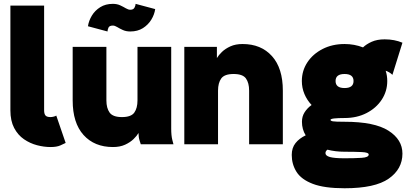

<svg xmlns="http://www.w3.org/2000/svg" viewBox="-20 -752 2130 1001"><path d="M273.4 -149.4 322.3 -6.8Q313 -2 294.2 6.3Q275.4 14.6 243.2 14.6Q209.5 14.6 173.1 5.1Q136.7 -4.4 105 -26.1Q73.2 -47.9 53.7 -85Q34.2 -122.1 34.2 -176.8V-722.7H210V-176.8Q210 -158.7 217 -150.1Q224.1 -141.6 243.2 -141.6Q250 -141.6 259.3 -143.8Q268.6 -146 273.4 -149.4Z M534.7 -507.8V-228.5Q534.7 -188.5 551.5 -165Q568.4 -141.6 615.7 -141.6Q663.6 -141.6 680.2 -165Q696.8 -188.5 696.8 -228.5V-507.8H872.6V-82Q872.6 -44.9 878.4 -22.5Q884.3 0 884.3 0H713.9Q713.9 0 708 -18.3Q702.1 -36.6 702.1 -58.6Q693.8 -43.9 676.3 -26.9Q658.7 -9.8 632.1 2.4Q605.5 14.6 568.8 14.6Q472.2 14.6 415.5 -48.3Q358.9 -111.3 358.9 -228.5V-507.8ZM540.5 -587.9 438.5 -615.2Q442.9 -644 459 -670.7Q475.1 -697.3 502.7 -714.6Q530.3 -731.9 568.4 -731.9Q590.3 -731.9 606.9 -724.1Q623.5 -716.3 636.2 -708.7Q648.9 -701.2 659.2 -701.2Q675.8 -701.2 681.4 -712.6Q687 -724.1 687 -731.9L789.1 -704.6Q785.2 -676.3 768.8 -649.4Q752.4 -622.6 724.9 -605.2Q697.3 -587.9 659.2 -587.9Q637.2 -587.9 620.6 -595.5Q604 -603 591.3 -610.8Q578.6 -618.7 568.4 -618.7Q549.8 -618.7 545.2 -607.2Q540.5 -595.7 540.5 -587.9Z M1278.8 0V-279.3Q1278.8 -319.8 1262.2 -343Q1245.6 -366.2 1197.8 -366.2Q1150.4 -366.2 1133.5 -343Q1116.7 -319.8 1116.7 -279.3V0H940.9V-507.8H1110.8V-449.2Q1119.6 -464.4 1137 -481.2Q1154.3 -498 1181.2 -510.3Q1208 -522.5 1244.6 -522.5Q1341.3 -522.5 1397.9 -459.5Q1454.6 -396.5 1454.6 -279.3V0Z M1553.7 -329.6Q1553.7 -383.3 1582.5 -427Q1611.3 -470.7 1661.9 -496.6Q1712.4 -522.5 1776.4 -522.5Q1827.6 -522.5 1872.6 -504.9Q1889.6 -521.5 1917.7 -534.2Q1945.8 -546.9 1985.4 -546.9Q2037.1 -546.9 2078.1 -529.3L2025.9 -361.8Q2011.7 -376 1990.7 -383.3Q1999 -357.4 1999 -329.6Q1999 -276.4 1970.2 -232.4Q1941.4 -188.5 1891.1 -162.6Q1840.8 -136.7 1776.4 -136.7Q1741.7 -136.7 1722.4 -134.5Q1703.1 -132.3 1703.1 -127Q1703.1 -121.6 1716.1 -119.4Q1729 -117.2 1776.4 -117.2Q1932.1 -117.2 2005.1 -70.8Q2078.1 -24.4 2078.1 48.8Q2078.1 129.4 2006.6 179.4Q1935.1 229.5 1776.4 229.5Q1670.9 229.5 1610.8 206.5Q1550.8 183.6 1525.9 144Q1501 104.5 1501 55.7Q1501 18.6 1520.8 -6.1Q1540.5 -30.8 1573.7 -46.4Q1554.2 -77.6 1554.2 -117.2Q1554.2 -145 1568.1 -166.7Q1582 -188.5 1604.5 -204.6Q1580.6 -230 1567.1 -262Q1553.7 -293.9 1553.7 -329.6ZM1729.5 -329.6Q1729.5 -293 1776.4 -293Q1823.2 -293 1823.2 -329.6Q1823.2 -366.2 1776.4 -366.2Q1729.5 -366.2 1729.5 -329.6ZM1902.3 53.7Q1902.3 42.5 1866.2 40.8Q1830.1 39.1 1776.4 39.1Q1728.5 39.1 1687 28.3Q1676.8 36.1 1676.8 46.4Q1676.8 60.1 1700 66.7Q1723.1 73.2 1776.4 73.2Q1829.6 73.2 1866 70.8Q1902.3 68.4 1902.3 53.7Z"/></svg>

Font: Giphurs Black
Style: Regular
Weight: 900
Version: Version 0.920; ttfautohint (v1.8.4.7-5d5b)